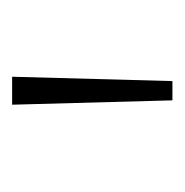

<svg xmlns="http://www.w3.org/2000/svg" viewBox="-14 -754 298 309"><g transform="rotate(-90 134.5 -600.0)"><path d="M127 -471H158L165 -729H120Z"/></g></svg>

Font: Noto Sans Devanagari UI ExtraLight
Style: Regular
Weight: 200
Designer: Jelle Bosma - Monotype Design Team
Foundry: Monotype Imaging Inc.
Version: Version 2.003